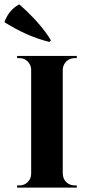

<svg xmlns="http://www.w3.org/2000/svg" viewBox="-45 -855 405 875"><path d="M180 -664Q80 -688 -25 -754Q-4 -811 43 -835Q84 -799 119 -761Q164 -711 187 -671ZM33 0V-10H44Q66 -10 81 -25Q97 -41 97 -63V-537Q97 -559 81 -575Q66 -590 44 -590H33V-600H305V-590H295Q273 -590 257 -575Q242 -560 241 -537V-63Q242 -40 257 -25Q273 -10 295 -10H305V0Z"/></svg>

Font: Cinzel Bold(RUS BY LYAJKA)
Style: Regular
Weight: 700
Designer: Natanael Gama
Version: Version 1.001;PS 001.001;hotconv 1.0.56;makeotf.lib2.0.21325